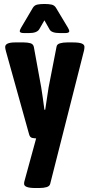

<svg xmlns="http://www.w3.org/2000/svg" viewBox="-20 -738 448 964"><path d="M157 206Q101 206 101 185Q101 181 101.5 176.5Q102 172 104 167L174 -89L182 -43H169Q154 -43 142 -45.5Q130 -48 126 -64L10 -480Q8 -487 7 -492.5Q6 -498 6 -502Q6 -525 56 -525H99Q118 -525 132.5 -521Q147 -517 150 -502L187 -299Q191 -276 195 -246Q199 -216 203 -187H207Q212 -216 216 -246.5Q220 -277 224 -299L264 -504Q266 -516 281 -520.5Q296 -525 317 -525H346Q377 -525 390.5 -519.5Q404 -514 404 -503Q404 -499 403.5 -494.5Q403 -490 402 -485L232 185Q229 197 214 201.5Q199 206 177 206ZM100 -572Q79 -572 79 -582Q79 -584 81 -589Q83 -594 86 -599L145 -699Q153 -712 167.5 -715Q182 -718 202 -718H204Q224 -718 238.5 -715Q253 -712 261 -699L321 -599Q324 -594 326 -589Q328 -584 328 -582Q328 -572 308 -572H280Q239 -572 229 -590L203 -636L177 -591Q165 -572 127 -572Z"/></svg>

Font: Asap Condensed VF Beta
Style: Regular
Weight: 400
Designer: Pablo Cosgaya
Foundry: Omnibus-Type
Version: Version 1.008